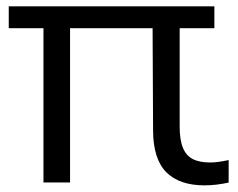

<svg xmlns="http://www.w3.org/2000/svg" viewBox="-20 -562 734 592"><path d="M685 -68.5V1Q645.5 9.5 610.5 9.5Q533 9.5 492.8 -31Q452.5 -71.5 452 -158.5L450.5 -475H196V0.5H114V-475H7V-542.5H641V-475H534V-172Q534 -130.5 544 -106.2Q554 -82 574.5 -71.5Q595 -61 628.5 -61Q651 -61 685 -68.5Z"/></svg>

Font: Encode Sans Semi Expanded
Style: Regular
Weight: 400
Width: 6
Designer: Multiple Designers
Foundry: Impallari Type
Version: Version 2.000